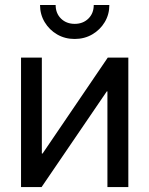

<svg xmlns="http://www.w3.org/2000/svg" viewBox="-20 -755 603 775"><path d="M498 0H413.6V-386.2H411.1L147.9 0H64.9V-522.5H148.9V-135.3H151.9L415 -522.5H498ZM281.2 -597.7Q242.2 -597.7 210.7 -616Q179.2 -634.3 160.4 -665.5Q141.6 -696.8 141.6 -734.9H204.6Q204.6 -701.2 226.3 -679.9Q248 -658.7 281.7 -658.7Q314.9 -658.7 336.7 -679.9Q358.4 -701.2 358.4 -734.9H421.4Q421.4 -696.8 402.8 -665.8Q384.3 -634.8 352.5 -616.2Q320.8 -597.7 281.2 -597.7Z"/></svg>

Font: Inter 28pt
Style: Regular
Weight: 400
Designer: Rasmus Andersson
Foundry: rsms
Version: Version 4.001;git-66647c0bb